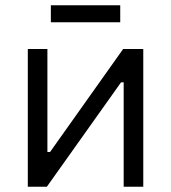

<svg xmlns="http://www.w3.org/2000/svg" viewBox="-20 -705 646 725"><path d="M85 0H157L437 -394H447V0H521V-520H445L169 -131H159V-520H85ZM172 -621H434V-685H172Z"/></svg>

Font: Fixel Variable
Style: Regular
Weight: 100
Width: 3
Designer: AlfaBravo + MacPaw
Foundry: Kyrylo Tkachov, Marchela Mozhyna, Serhii Makarenko, Maria Weinstein, Zakhar Kryvoshyya
Version: Version 1.211